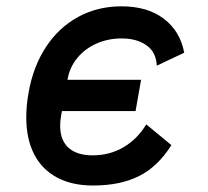

<svg xmlns="http://www.w3.org/2000/svg" viewBox="-20 -566 640 592"><path d="M61 -204Q61 -241.5 68 -279.5Q82 -360.5 121.5 -420.8Q161 -481 221 -513.8Q281 -546.5 354.5 -546.5Q435 -546.5 485.2 -508.2Q535.5 -470 548 -403.5L463.5 -363.5Q461.5 -405 431.8 -426.2Q402 -447.5 355 -447.5Q313.5 -447.5 277.8 -431.8Q242 -416 218.5 -387.5Q195 -359 188.5 -322L188 -320H415L398 -223.5H171L168.5 -210Q165.5 -193 165.5 -178.5Q165.5 -133.5 191.5 -110.2Q217.5 -87 265.5 -87Q318 -87 360.8 -112Q403.5 -137 431 -182.5L508.5 -118.5Q466.5 -52 408.5 -23Q350.5 6 267 6Q201.5 6 155.2 -19Q109 -44 85 -91Q61 -138 61 -204Z"/></svg>

Font: JuliaMono ExtraBoldItalic
Style: Regular
Weight: 800
Italic angle: -9°
Monospace: yes
Designer: cormullion
Foundry: corm
Version: Version 0.049; ttfautohint (v1.8.4)